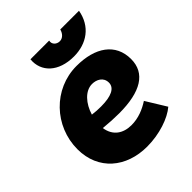

<svg xmlns="http://www.w3.org/2000/svg" viewBox="-205 -842 979 979"><g transform="rotate(-45 284.0 -353.0)"><path d="M286 15C376 15 462 -15 506 -53L439 -162C402 -138 358 -119 307 -119C248 -119 202 -149 193 -212C234 -208 271 -206 305 -206C461 -206 544 -257 544 -359C544 -471 456 -531 322 -531C156 -531 25 -393 25 -227C25 -77 136 15 286 15ZM347 -574C440 -574 513 -625 530 -721H395C389 -697 372 -680 351 -680C328 -680 309 -698 315 -721H180C172 -637 236 -574 347 -574ZM202 -300C220 -361 263 -410 313 -410C345 -410 379 -393 379 -354C379 -315 337 -296 265 -296C244 -296 223 -297 202 -300Z"/></g></svg>

Font: Fixel Text 20240404 ExtraBold
Style: Italic
Weight: 800
Width: 4
Italic angle: -10°
Designer: AlfaBravo + MacPaw
Foundry: Kyrylo Tkachov, Marchela Mozhyna, Serhii Makarenko, Maria Weinstein, Zakhar Kryvoshyya
Version: Version 1.211;Glyphs 3.2 (3225)